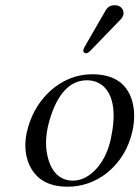

<svg xmlns="http://www.w3.org/2000/svg" viewBox="-20 -702 531 732"><path d="M416 -682.1Q441.9 -682.1 449.7 -661.1Q451.7 -653.8 450.7 -647Q447.8 -636.7 440.9 -628.9L322.8 -506.8Q314.9 -499.5 309.1 -499Q298.3 -499 297.4 -508.8Q297.4 -510.7 297.9 -512.2Q299.3 -516.6 301.8 -522L384.3 -665Q395 -681.6 416 -682.1ZM81.5 -194.8Q102.5 -290 168 -352.1Q240.2 -418.5 331.1 -418.9Q453.1 -418.9 483.4 -318.8Q498.5 -267.1 485.4 -204.1Q463.4 -104.5 389.2 -43.9Q321.3 9.8 237.8 9.8Q127.4 9.8 90.3 -77.1Q68.4 -130.4 81.5 -194.8ZM312 -396Q226.6 -396 181.2 -280.3Q169.4 -250 162.1 -216.8Q145.5 -138.2 170.9 -75.7Q197.3 -14.2 256.8 -13.2Q309.1 -13.2 353 -64.9Q388.7 -108.4 402.8 -173.8Q432.6 -314.9 376.5 -371.1Q350.6 -395.5 312 -396Z"/></svg>

Font: Linux Libertine Display Slanted O
Style: Slanted
Weight: 400
Designer: Philipp H. Poll
Foundry: Philipp H. Poll
Version: Version 5.0.9